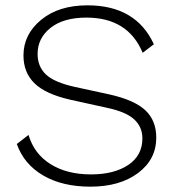

<svg xmlns="http://www.w3.org/2000/svg" viewBox="-20 -690 659 720"><path d="M308 -670Q490 -670 557 -524L515 -492Q460 -624 304 -624Q218 -624 169.5 -585.5Q121 -547 121 -488Q121 -440 152.5 -410.5Q184 -381 261 -364L390 -336Q484 -315 525 -276.5Q566 -238 566 -174Q566 -92 497.5 -41Q429 10 319 10Q214 10 142 -32Q70 -74 43 -150L87 -184Q108 -113 169.5 -74.5Q231 -36 321 -36Q408 -36 461 -71.5Q514 -107 514 -171Q514 -214 483 -242.5Q452 -271 380 -286L244 -316Q151 -337 109.5 -377.5Q68 -418 68 -482Q68 -561 134 -615.5Q200 -670 308 -670Z"/></svg>

Font: Elaine Sans Light
Style: Regular
Weight: 300
Designer: Wei Huang
Foundry: Wei Huang
Version: Version 2.001;December 24, 2019;FontCreator 12.0.0.2547 64-b